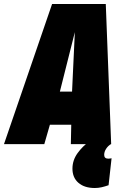

<svg xmlns="http://www.w3.org/2000/svg" viewBox="-62 -722 623 962"><path d="M-42 0 199 -702H468L495 0H293L295 -97H188L160 0ZM238 -263H299L313 -561ZM389 -16 494 0Q480 8 470 23Q460 38 460 54Q460 73 481 73Q486 73 491 72Q496 71 497 71L482 206Q465 212 448 216Q431 220 413 220Q361 220 331 194Q301 168 301 123Q301 81 326.5 45.5Q352 10 389 -16Z"/></svg>

Font: Georama SemiCondensed Black
Style: Italic
Weight: 900
Width: 4
Italic angle: -9°
Designer: Jean-Baptiste Levee
Foundry: Production Type
Version: Version 1.000